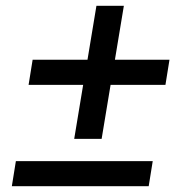

<svg xmlns="http://www.w3.org/2000/svg" viewBox="-20 -645 640 665"><path d="M237 -164 268 -351H79L93 -438H283L314 -625H409L378 -438H567L553 -351H363L332 -164ZM21 0 35 -87H509L495 0Z"/></svg>

Font: IBM Plex Mono Medm
Style: Italic
Weight: 500
Italic angle: -9°
Monospace: yes
Designer: Mike Abbink, Paul van der Laan, Pieter van Rosmalen
Foundry: Bold Monday
Version: Version 2.3